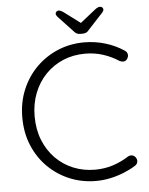

<svg xmlns="http://www.w3.org/2000/svg" viewBox="-59 -933 772 992"><g transform="rotate(-5 326.5 -437.5)"><path d="M604.8 -648Q617.2 -640.2 619.1 -627.6Q621 -615 612.5 -603.2Q605.5 -593.5 594.8 -592.6Q584 -591.8 573.5 -597.2Q536 -621.8 492.2 -636Q448.5 -650.2 399.2 -650.2Q337.8 -650.2 285.5 -628.4Q233.2 -606.5 194.2 -566.4Q155.2 -526.2 133.4 -471.2Q111.5 -416.2 111.5 -350Q111.5 -281.5 133.9 -226Q156.2 -170.5 195.5 -130.8Q234.8 -91 286.9 -69.8Q339 -48.5 399.2 -48.5Q448 -48.5 491.5 -62.5Q535 -76.5 572.8 -100.8Q583.2 -107 594.4 -105.5Q605.5 -104 612.8 -94.2Q621.5 -82.8 619.4 -70.1Q617.2 -57.5 605.8 -50.8Q581.2 -34.8 547 -20.6Q512.8 -6.5 475 1.8Q437.2 10 399.2 10Q327.2 10 263.9 -16Q200.5 -42 151.9 -89.6Q103.2 -137.2 75.4 -203.2Q47.5 -269.2 47.5 -350Q47.5 -427.8 74.8 -493.1Q102 -558.5 150.1 -606.8Q198.2 -655 262 -681.9Q325.8 -708.8 399.2 -708.8Q456 -708.8 508.9 -692.8Q561.8 -676.8 604.8 -648ZM399 -804.8 381.2 -801.8 469.8 -872.2Q477.8 -878.8 484.5 -881.8Q491.2 -884.8 496.8 -884.8Q504 -884.8 508.8 -880.1Q513.5 -875.5 513.5 -869.5Q513.5 -865.5 511.6 -861.8Q509.8 -858 505.2 -853L428.8 -770.5Q422.5 -761.8 414.5 -758Q406.5 -754.2 395.5 -754.2H384Q373 -754.2 365.4 -758Q357.8 -761.8 350.8 -770.5L274.2 -852.2Q269.8 -857.2 267.9 -861Q266 -864.8 266 -868.8Q266 -874.8 270.9 -879.4Q275.8 -884 282.8 -884Q293 -884 309.8 -871.5Z"/></g></svg>

Font: Quicksand Variable Light
Style: Regular
Weight: 300
Designer: Andrew Paglinawan
Foundry: Andrew Paglinawan
Version: Version 3.004